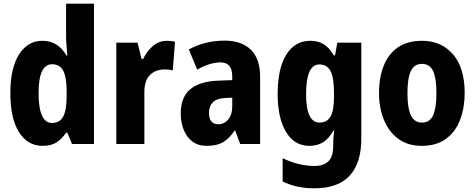

<svg xmlns="http://www.w3.org/2000/svg" viewBox="-20 -780 2574 1040"><path d="M211 10Q129 10 82.5 -65Q36 -140 36 -275Q36 -411 83 -485Q130 -559 209 -559Q295 -559 340 -479H345Q342 -508 340 -534.5Q338 -561 338 -584V-760H489V0H370L345 -61H338Q314 -26 285 -8Q256 10 211 10ZM262 -114Q304 -114 322.5 -149Q341 -184 341 -259V-286Q341 -360 323 -396Q305 -432 262 -432Q189 -432 189 -276Q189 -114 262 -114Z M884 -559Q894 -559 905 -558Q916 -557 928 -554L916 -399Q908 -401 896.5 -402.5Q885 -404 874 -404Q822 -404 791.5 -373Q761 -342 762 -278V0H610V-549H725L747 -460H755Q772 -498 805.5 -528.5Q839 -559 884 -559Z M1196 -560Q1288 -560 1338.5 -511Q1389 -462 1389 -363V0H1281L1254 -73H1251Q1223 -31 1189.5 -10.5Q1156 10 1100 10Q1053 10 1022 -13.5Q991 -37 975 -77Q959 -117 959 -166Q959 -253 1010 -296Q1061 -339 1160 -343L1238 -346V-366Q1238 -442 1175 -442Q1146 -442 1115 -432.5Q1084 -423 1048 -403L1003 -512Q1044 -535 1093 -547.5Q1142 -560 1196 -560ZM1199 -249Q1154 -247 1133 -226Q1112 -205 1112 -169Q1112 -107 1163 -107Q1195 -107 1216.5 -133Q1238 -159 1238 -203V-251Z M1661 -559Q1702 -559 1732.5 -541Q1763 -523 1788 -480H1795L1807 -549H1937V-27Q1937 102 1874.5 171Q1812 240 1681 240Q1586 240 1511 203V77Q1557 99 1600 109Q1643 119 1683 119Q1732 119 1758.5 94Q1785 69 1785 10V3Q1785 -35 1790 -72H1785Q1761 -28 1729.5 -9Q1698 10 1656 10Q1575 10 1529.5 -65Q1484 -140 1484 -271Q1484 -408 1530.5 -483.5Q1577 -559 1661 -559ZM1710 -431Q1638 -431 1638 -270Q1638 -116 1711 -116Q1751 -116 1770 -148Q1789 -180 1789 -254V-278Q1789 -360 1770 -395.5Q1751 -431 1710 -431Z M2497 -276Q2497 -197 2472.5 -132Q2448 -67 2396.5 -28.5Q2345 10 2264 10Q2189 10 2137.5 -28Q2086 -66 2059.5 -131Q2033 -196 2033 -276Q2033 -360 2058.5 -424Q2084 -488 2135.5 -523.5Q2187 -559 2267 -559Q2370 -559 2433.5 -486Q2497 -413 2497 -276ZM2187 -275Q2187 -195 2205.5 -155.5Q2224 -116 2266 -116Q2308 -116 2326 -155.5Q2344 -195 2344 -276Q2344 -356 2326 -395Q2308 -434 2265 -434Q2224 -434 2205.5 -395Q2187 -356 2187 -275Z"/></svg>

Font: Noto Sans Sinhala Condensed ExtraBold
Style: Regular
Weight: 800
Width: 3
Designer: Jelle Bosma - Monotype Design Team
Foundry: Monotype Imaging Inc.
Version: Version 2.006; ttfautohint (v1.8.4.7-5d5b)